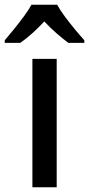

<svg xmlns="http://www.w3.org/2000/svg" viewBox="-60 -786 374 806"><path d="M178 0H76V-539H178ZM180 -766Q192 -744 212 -717Q232 -690 253.5 -664Q275 -638 294 -617V-606H227Q204 -623 177.5 -646Q151 -669 126 -696Q74 -640 25 -606H-40V-617Q-22 -638 -0.5 -664.5Q21 -691 40.5 -717.5Q60 -744 72 -766Z"/></svg>

Font: Noto Sans Telugu SemiCondensed Medium
Style: Regular
Weight: 500
Width: 4
Designer: Jelle Bosma - Monotype Design Team
Foundry: Monotype Imaging Inc.
Version: Version 2.005; ttfautohint (v1.8.4.7-5d5b)